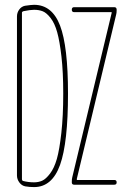

<svg xmlns="http://www.w3.org/2000/svg" viewBox="-20 -760 540 790"><path d="M277.3 -30.3 439.5 -707V-709Q439.5 -710 438.5 -710H285.2Q275.4 -710 275.4 -720.2Q275.4 -730.5 285.2 -730.5H450.2Q460 -730.5 460 -719.7Q460 -706.1 458 -700.2L295.9 -23.4V-21.5Q295.9 -20.5 296.9 -19.5H450.2Q460 -19.5 460 -9.8Q460 0 450.2 0H285.2Q275.4 0 275.4 -9.8Q275.4 -24.4 277.3 -30.3ZM70.3 -708V-22.5Q70.3 -17.6 74.2 -15.6Q96.7 -9.8 120.1 -9.8Q138.7 -9.8 153.8 -16.6Q168.9 -23.4 186 -45.9Q203.1 -68.4 213.9 -106Q224.6 -143.6 232.4 -212.9Q240.2 -282.2 240.2 -375Q240.2 -462.9 232.9 -526.9Q225.6 -590.8 215.3 -627.4Q205.1 -664.1 188.5 -685.5Q171.9 -707 156.2 -713.4Q140.6 -719.7 120.1 -719.7Q104.5 -719.7 76.2 -713.9Q70.3 -711.9 70.3 -708ZM84 6.8Q69.3 3.9 59.6 -9.3Q49.8 -22.5 49.8 -38.1V-692.4Q49.8 -708 59.1 -720.7Q68.4 -733.4 83 -736.3Q109.4 -740.2 120.1 -740.2Q194.3 -740.2 227.1 -654.8Q259.8 -569.3 259.8 -375Q259.8 -172.9 227.1 -81.5Q194.3 9.8 120.1 9.8Q101.6 9.8 84 6.8Z"/></svg>

Font: Rounded Mgen+ 1mn thin
Style: Regular
Weight: 100
Designer: [Source Han Sans]
Ryoko NISHIZUKA  (kana & ideographs); Paul D. Hunt (Latin, Greek & Cyrillic); Wenlong ZHANG  (bopomofo
Version: Version 1.059.20150602